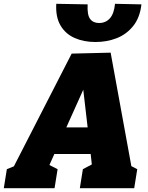

<svg xmlns="http://www.w3.org/2000/svg" viewBox="-57 -990 776 1010"><path d="M246 -100 230 0H-37L-21 -100L16 -115L320 -708L525 -713L634 -116L665 -100L649 0H363L379 -100L426 -125L420 -180H229L203 -122ZM292 -320H404L381 -518ZM445 -769Q383 -769 335 -790.5Q287 -812 261 -856.5Q235 -901 239 -970L404 -967Q401 -912 417 -890.5Q433 -869 464 -869Q499 -869 521 -893.5Q543 -918 548 -970L687 -967Q679 -897 643.5 -853Q608 -809 556.5 -789Q505 -769 445 -769Z"/></svg>

Font: Bitter Black
Style: Italic
Weight: 900
Italic angle: -9°
Designer: Sol Matas, and Bitter project Authors
Foundry: Sol Matas
Version: Version 2.001